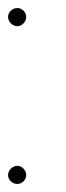

<svg xmlns="http://www.w3.org/2000/svg" viewBox="-20 -442 165 477"><path d="M23 -422C11 -422 0 -412 0 -400C0 -388 11 -377 23 -377C35 -377 45 -388 45 -400C45 -412 35 -422 23 -422ZM23 -30C11 -30 0 -19 0 -7C0 5 11 15 23 15C35 15 45 5 45 -7C45 -19 35 -30 23 -30Z"/></svg>

Font: MintSans
Style: ExtraLight
Weight: 200
Version: Version 1.0